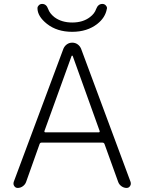

<svg xmlns="http://www.w3.org/2000/svg" viewBox="-20 -969 723 968"><path d="M506.8 -243.2Q503.9 -250 496.1 -250H189.5Q182.6 -250 179.7 -243.2L111.3 -50.8Q106.4 -38.1 94.7 -29.8Q83 -21.5 69.3 -21.5Q57.6 -21.5 51.8 -31.2Q47.9 -36.1 47.9 -43Q47.9 -46.9 48.8 -50.8L299.8 -723.6Q305.7 -737.3 317.4 -745.6Q329.1 -753.9 344.2 -753.9Q359.4 -753.9 371.1 -745.6Q382.8 -737.3 388.7 -723.6L638.7 -50.8Q639.6 -46.9 639.6 -43Q639.6 -36.1 635.7 -31.2Q629.9 -21.5 618.2 -21.5Q604.5 -21.5 592.8 -29.8Q581.1 -38.1 576.2 -50.8ZM168.9 -927.7Q168.9 -935.5 174.8 -941.4Q181.6 -949.2 192.4 -949.2Q213.9 -949.2 222.7 -923.8Q230.5 -901.4 253.9 -882.8Q290 -855.5 344.2 -855.5Q398.4 -855.5 433.6 -882.8Q457 -900.4 464.8 -923.8Q474.6 -949.2 496.1 -949.2Q506.8 -949.2 513.7 -941.4Q519.5 -935.5 519.5 -927.7Q519.5 -925.8 518.6 -923.8Q510.7 -879.9 470.7 -848.6Q419.9 -808.6 343.8 -808.6Q267.6 -808.6 216.8 -848.6Q168.9 -886.7 168.9 -927.7ZM346.7 -686.5Q345.7 -688.5 343.8 -688.5Q341.8 -688.5 340.8 -686.5L204.1 -308.6Q203.1 -305.7 204.6 -303.7Q206.1 -301.8 209 -301.8H478.5Q480.5 -301.8 481.9 -303.7Q483.4 -305.7 482.4 -308.6Z"/></svg>

Font: Gen Jyuu Gothic Light
Style: Regular
Weight: 200
Designer: [Source Han Sans]
Ryoko NISHIZUKA  (kana & ideographs); Paul D. Hunt (Latin, Greek & Cyrillic); Wenlong ZHANG  (bopomofo
Version: Version 1.002.20150607